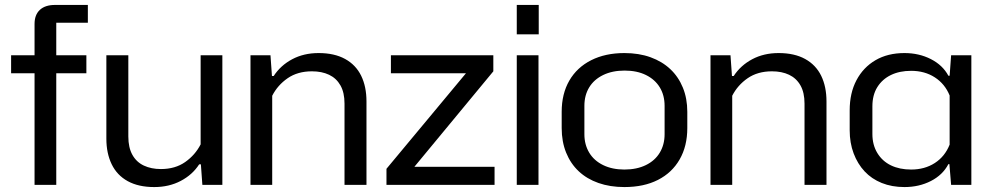

<svg xmlns="http://www.w3.org/2000/svg" viewBox="-20 -749 4013 778"><path d="M120 0V-452H25V-525H120V-652Q120 -689 141.5 -709Q163 -729 203 -729H336V-657H208V-525H330V-452H208V0Z M881 -525V0H800L794 -83H787Q760 -41 712.5 -16Q665 9 605 9Q541 9 497.5 -15Q454 -39 432.5 -83.5Q411 -128 411 -187V-525H500V-196Q500 -151 516.5 -121.5Q533 -92 563 -78Q593 -64 632 -64Q690 -64 730.5 -92.5Q771 -121 793 -164V-525Z M995 0V-525H1076L1082 -441H1089Q1117 -484 1164 -509Q1211 -534 1271 -534Q1335 -534 1378.5 -510Q1422 -486 1443.5 -442Q1465 -398 1465 -338V0H1376V-329Q1376 -374 1359.5 -403Q1343 -432 1313.5 -446Q1284 -460 1244 -460Q1186 -460 1145.5 -432Q1105 -404 1083 -361V0Z M1546 0V-65L1868 -452H1564V-525H1979V-460L1659 -73H1984V0Z M2074 0V-525H2162V0ZM2074 -610V-729H2163V-610Z M2510 9Q2452 9 2405 -7.5Q2358 -24 2325 -55Q2292 -86 2274 -130.5Q2256 -175 2256 -230V-296Q2256 -369 2287 -422.5Q2318 -476 2375.5 -505Q2433 -534 2510 -534Q2569 -534 2616 -517Q2663 -500 2696 -469Q2729 -438 2747 -394Q2765 -350 2765 -296V-230Q2765 -157 2734 -103Q2703 -49 2646 -20Q2589 9 2510 9ZM2510 -62Q2560 -62 2597 -80Q2634 -98 2653.5 -130.5Q2673 -163 2673 -205V-320Q2673 -363 2653.5 -395Q2634 -427 2597.5 -445Q2561 -463 2511 -463Q2461 -463 2424 -445Q2387 -427 2367.5 -395Q2348 -363 2348 -320V-205Q2348 -163 2367.5 -130.5Q2387 -98 2424 -80Q2461 -62 2510 -62Z M2859 0V-525H2940L2946 -441H2953Q2981 -484 3028 -509Q3075 -534 3135 -534Q3199 -534 3242.5 -510Q3286 -486 3307.5 -442Q3329 -398 3329 -338V0H3240V-329Q3240 -374 3223.5 -403Q3207 -432 3177.5 -446Q3148 -460 3108 -460Q3050 -460 3009.5 -432Q2969 -404 2947 -361V0Z M3645 9Q3594 9 3553 -7.5Q3512 -24 3483.5 -54.5Q3455 -85 3439 -127.5Q3423 -170 3423 -221V-302Q3423 -372 3450.5 -424Q3478 -476 3527.5 -505Q3577 -534 3645 -534Q3704 -534 3752 -509.5Q3800 -485 3823 -442H3828L3834 -525H3916V0H3834L3827 -84H3823Q3800 -40 3752 -15.5Q3704 9 3645 9ZM3672 -62Q3727 -62 3768 -88.5Q3809 -115 3828 -163V-362Q3809 -409 3768 -435.5Q3727 -462 3672 -462Q3625 -462 3590 -445Q3555 -428 3535 -396Q3515 -364 3515 -318V-206Q3515 -162 3535 -129Q3555 -96 3590 -79Q3625 -62 3672 -62Z"/></svg>

Font: Hubot Sans
Style: Regular
Weight: 400
Designer: Deni Anggara
Foundry: GitHub, Inc., Subsidiary of Microsoft Corporation
Version: Version 2.000